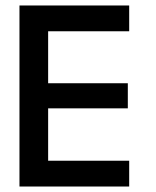

<svg xmlns="http://www.w3.org/2000/svg" viewBox="-20 -680 568 700"><path d="M51 -660H451V-566H155.5V-376.5H446V-285H155.5V-94H451V0H51Z"/></svg>

Font: League Spartan Medium
Style: Regular
Weight: 500
Foundry: The League of Moveable Type
Version: Version 2.002